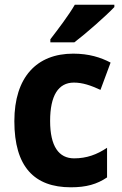

<svg xmlns="http://www.w3.org/2000/svg" viewBox="-20 -786 517 816"><path d="M466 -756V-766H298C272 -721 227 -662 194 -619V-606H296C346 -644 431 -719 466 -756ZM281 10C347 10 392 -3 435 -32V-158C392 -129 348 -113 295 -113C230 -113 193 -164 193 -272C193 -380 228 -435 294 -435C331 -435 366 -423 407 -404L450 -520C408 -542 358 -558 291 -558C136 -558 41 -458 41 -271C41 -77 126 10 281 10Z"/></svg>

Font: Noto Sans Armenian SemiCondensed Medium
Style: Regular
Weight: 500
Width: 4
Designer: Monotype Design Team
Foundry: Monotype Imaging Inc.
Version: Version 2.008